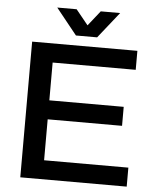

<svg xmlns="http://www.w3.org/2000/svg" viewBox="-58 -917 790 967"><g transform="rotate(5 337.0 -434.0)"><path d="M81 0V-686H613V-590H193V-399H569V-303H193V-96H619V0ZM192 -868H290L376 -762L327 -761L412 -868H510L405 -736H298Z"/></g></svg>

Font: Archivo SemiBold Medium
Style: Regular
Weight: 500
Version: Version 2.001